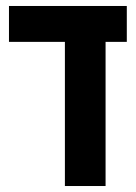

<svg xmlns="http://www.w3.org/2000/svg" viewBox="-20 -622 454 642"><path d="M197 0H333V-482H404V-602H10V-482H197Z"/></svg>

Font: Noto Sans Hebrew ExtraCondensed
Style: Bold
Weight: 700
Width: 2
Designer: Monotype Design Team
Foundry: Monotype Imaging Inc.
Version: Version 2.004